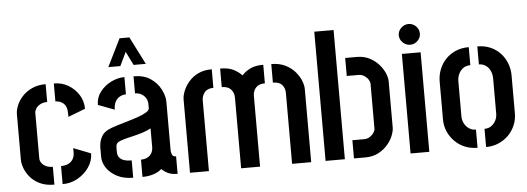

<svg xmlns="http://www.w3.org/2000/svg" viewBox="-50 -909 2886 1051"><g transform="rotate(-5 1393.0 -383.0)"><path d="M210 0Q163 0 130 -16Q97 -32 77 -56.5Q57 -81 48 -106.5Q39 -132 39 -150V-402Q39 -423 49 -448.5Q59 -474 80 -497.5Q101 -521 133.5 -536.5Q166 -552 210 -552V-454Q187 -454 171 -445Q155 -436 147.5 -423.5Q140 -411 140 -400V-150Q140 -137 148.5 -125Q157 -113 172.5 -105.5Q188 -98 210 -98ZM255 1V-98Q276 -98 292.5 -105Q309 -112 319 -126.5Q329 -141 330 -163V-190L425 -153Q425 -112 400.5 -76.5Q376 -41 337 -19.5Q298 2 255 1ZM319 -363 318 -390Q317 -413 308 -426.5Q299 -440 285 -446.5Q271 -453 255 -453V-552Q299 -552 334.5 -531Q370 -510 391.5 -475.5Q413 -441 413 -399Z M560 -615 635 -767H689L766 -615H699L662 -690L626 -615ZM643 0Q591 0 554 -19.5Q517 -39 497.5 -68.5Q478 -98 478 -128V-178Q478 -190 481 -207Q484 -224 494.5 -242.5Q505 -261 530 -274Q546 -282 574.5 -291Q603 -300 634.5 -309Q666 -318 695 -328Q724 -338 742.5 -349Q761 -360 761 -372V-393Q761 -413 751.5 -428Q742 -443 727 -451Q712 -459 693 -459V-553Q750 -553 786.5 -528Q823 -503 841.5 -466.5Q860 -430 860 -399V-129Q860 -123 864.5 -109.5Q869 -96 887 -96V0Q856 0 835.5 -9.5Q815 -19 800 -34Q781 -17 753 -8.5Q725 0 694 0V-95Q714 -95 729 -102.5Q744 -110 752.5 -124.5Q761 -139 761 -158V-261Q742 -250 715.5 -241.5Q689 -233 660 -226.5Q631 -220 609 -213.5Q587 -207 578 -201Q566 -193 566 -172V-150Q566 -131 574.5 -119Q583 -107 600.5 -101Q618 -95 643 -95ZM575 -380 485 -414Q485 -454 508.5 -485Q532 -516 568.5 -534.5Q605 -553 643 -553V-458Q624 -458 608.5 -449Q593 -440 584 -423Q575 -406 575 -380Z M1236 0V-389Q1236 -415 1219.5 -433.5Q1203 -452 1169 -452V-554Q1212 -554 1239.5 -541Q1267 -528 1288 -506Q1308 -528 1335.5 -541Q1363 -554 1406 -554V-452Q1372 -452 1356 -433.5Q1340 -415 1340 -389V0ZM955 0V-402Q955 -423 965 -448.5Q975 -474 995.5 -498.5Q1016 -523 1047.5 -538.5Q1079 -554 1123 -554V-452Q1090 -452 1074.5 -432.5Q1059 -413 1059 -389V0ZM1516 0V-389Q1516 -417 1500 -434.5Q1484 -452 1450 -452V-554Q1494 -554 1526.5 -538Q1559 -522 1580 -497.5Q1601 -473 1611 -447.5Q1621 -422 1621 -402V0Z M1856 0V-100H1919Q1938 -100 1952 -109Q1966 -118 1974 -130.5Q1982 -143 1982 -152V-400Q1982 -409 1974.5 -421.5Q1967 -434 1953 -443.5Q1939 -453 1920 -453H1856V-552H1920Q1958 -552 1988 -537Q2018 -522 2039 -498.5Q2060 -475 2071 -450Q2082 -425 2082 -404V-150Q2082 -132 2072.5 -107Q2063 -82 2042.5 -57.5Q2022 -33 1991 -16.5Q1960 0 1919 0ZM1700 0V-710H1806V0Z M2167 0V-547H2270V0ZM2217 -593Q2194 -593 2176.5 -610Q2159 -627 2159 -650Q2159 -673 2176.5 -690Q2194 -707 2217 -707Q2241 -707 2258 -690Q2275 -673 2275 -650Q2275 -627 2258 -610Q2241 -593 2217 -593Z M2535 1Q2497 1 2465 -12.5Q2433 -26 2409.5 -50Q2386 -74 2373 -104.5Q2360 -135 2360 -169V-378Q2360 -412 2372 -443.5Q2384 -475 2407 -499.5Q2430 -524 2462 -538Q2494 -552 2535 -552V-453Q2511 -453 2495 -441Q2479 -429 2470.5 -410.5Q2462 -392 2462 -370V-177Q2462 -158 2471 -140Q2480 -122 2496.5 -110.5Q2513 -99 2535 -99ZM2582 1V-99Q2604 -99 2620 -110.5Q2636 -122 2644.5 -139.5Q2653 -157 2653 -176V-370Q2653 -391 2645 -410Q2637 -429 2620.5 -441Q2604 -453 2582 -453V-552Q2622 -552 2654 -538Q2686 -524 2708.5 -499.5Q2731 -475 2743 -443.5Q2755 -412 2755 -378V-169Q2755 -135 2742 -104Q2729 -73 2705.5 -49.5Q2682 -26 2650.5 -12.5Q2619 1 2582 1Z"/></g></svg>

Font: Stick No Bills ExtraLight SemiBold
Style: Regular
Weight: 600
Version: Version 2.000